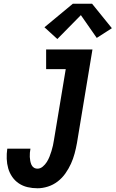

<svg xmlns="http://www.w3.org/2000/svg" viewBox="-20 -1000 619 1028"><path d="M181 8Q153 8 127.5 2Q102 -4 81 -18Q60 -32 45.5 -53Q31 -74 24 -98.5Q17 -123 16 -150Q15 -177 19 -204H143Q141 -193 140 -182Q139 -171 139.5 -160Q140 -149 142 -138.5Q144 -128 148 -118.5Q152 -109 160.5 -103Q169 -97 181 -97Q196 -97 209 -108Q222 -119 230.5 -132.5Q239 -146 245 -161Q251 -176 255.5 -191Q260 -206 263.5 -221Q267 -236 269 -251L332 -630H227V-735H475L392 -234Q387 -206 379.5 -178Q372 -150 360 -123.5Q348 -97 330.5 -72Q313 -47 289 -28.5Q265 -10 236.5 -1Q208 8 181 8ZM287 -791 218 -854 370 -980H473L579 -849L498 -797L413 -919Z"/></svg>

Font: Iosevka SS04 Extrabold
Style: Italic
Weight: 800
Italic angle: -9°
Monospace: yes
Designer: Belleve Invis
Foundry: Belleve Invis
Version: Version 19.0.0; ttfautohint (v1.8.4)